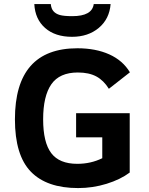

<svg xmlns="http://www.w3.org/2000/svg" viewBox="-20 -933 751 967"><path d="M373.5 14.2Q215.3 14.2 135.3 -68.4Q55.2 -150.9 55.2 -332Q55.2 -689.9 370.1 -689.9Q461.9 -689.9 530.3 -659.2Q598.6 -628.4 634.3 -568.8L528.3 -485.8Q502.4 -527.8 465.3 -547.9Q428.2 -567.9 372.1 -567.9Q279.8 -567.9 238.5 -508.5Q197.3 -449.2 197.3 -332Q197.3 -215.8 238 -161.9Q278.8 -107.9 369.1 -107.9Q437.5 -107.9 495.1 -136.2V-241.2H363.3V-362.8H633.3V-64Q586.4 -28.8 516.8 -7.3Q447.3 14.2 373.5 14.2ZM342.8 -747.6Q257.8 -747.6 207.3 -792Q156.7 -836.4 152.8 -912.6H235.8Q237.8 -889.6 249.3 -876.5Q260.7 -863.3 281.5 -857.4Q302.2 -851.6 343.8 -851.6Q444.3 -851.6 452.1 -912.6H537.1Q531.2 -837.4 477.5 -792.5Q423.8 -747.6 342.8 -747.6Z"/></svg>

Font: Cadman
Style: Bold
Weight: 700
Designer: Paul James MIller
Foundry: High-Logic / Made with FontCreator
Version: Version 2.114;March 28, 2021;FontCreator 13.0.0.2683 64-bit